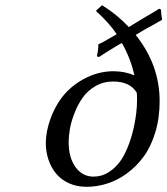

<svg xmlns="http://www.w3.org/2000/svg" viewBox="-20 -717 651 747"><path d="M418.9 -575.2 434.1 -584Q405.3 -627.4 353 -674.8L377 -696.8Q436 -660.2 481 -611.8L534.2 -644Q544.4 -650.4 567.6 -663.8Q590.8 -677.2 599.1 -683.1L606 -680.2Q607.4 -656.7 610.8 -640.1Q603.5 -635.3 577.1 -620.8Q550.8 -606.4 543 -602.1L507.8 -581.1Q601.1 -464.8 601.1 -323.2Q601.1 -257.3 584 -201.4Q566.9 -145.5 538.6 -107.2Q510.3 -68.8 473.4 -42Q436.5 -15.1 396.7 -2.7Q356.9 9.8 316.9 9.8Q278.3 9.8 247.6 -4.4Q216.8 -18.6 197.5 -42.5Q178.2 -66.4 168.2 -96.9Q158.2 -127.4 158.2 -161.1Q158.2 -181.2 163.1 -208Q173.3 -256.3 194.6 -296.4Q215.8 -336.4 242.2 -362.5Q268.6 -388.7 300 -406.5Q331.5 -424.3 361.8 -432.1Q392.1 -439.9 420.9 -439.9Q464.8 -439.9 502.9 -423.8Q487.8 -491.2 454.1 -549.8L435.1 -539.1Q386.2 -509.8 365.2 -495.1L356.9 -498Q362.8 -524.9 362.8 -544.9Q379.4 -551.3 418.9 -575.2ZM344.2 -29.8Q359.9 -29.8 375.2 -34.2Q390.6 -38.6 409.4 -51.5Q428.2 -64.5 444.3 -85Q460.4 -105.5 475.6 -141.1Q490.7 -176.8 501 -223.1Q513.2 -279.8 513.2 -328.1Q513.2 -347.2 512.2 -356Q486.3 -399.9 419.9 -399.9Q382.3 -399.9 351.3 -381.8Q320.3 -363.8 301.5 -336.9Q282.7 -310.1 269.8 -276.9Q256.8 -243.7 252 -215.3Q247.1 -187 247.1 -164.1Q247.1 -103.5 273.9 -66.7Q300.8 -29.8 344.2 -29.8Z"/></svg>

Font: Linear Smooth
Style: Italic
Weight: 400
Designer: Philipp H. Poll, Flanker
Foundry: Philipp H. Poll, reworked by Flanker
Version: Version 1.061 | FøM Fix